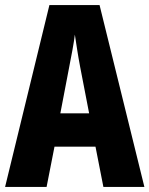

<svg xmlns="http://www.w3.org/2000/svg" viewBox="-20 -734 587 754"><path d="M386 0H547L371 -714H174L0 0H163L194 -158H355ZM295 -470 330 -289H217L252 -472C260 -513 270 -564 274 -598C280 -560 285 -522 295 -470Z"/></svg>

Font: Noto Sans Sinhala UI ExtraCondensed ExtraBold
Style: Regular
Weight: 800
Width: 2
Designer: Jelle Bosma - Monotype Design Team
Foundry: Monotype Imaging Inc.
Version: Version 2.006